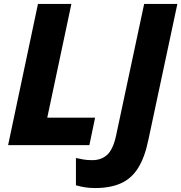

<svg xmlns="http://www.w3.org/2000/svg" viewBox="-20 -734 917 971"><path d="M21 0 172 -714H341L219 -139H461L432 0ZM461 217Q432 217 408 213Q384 209 364 203V65Q381 69 401 72.5Q421 76 446 76Q493 76 522.5 48.5Q552 21 567 -48L709 -714H877L730 -25Q712 62 678.5 115.5Q645 169 591.5 193Q538 217 461 217Z"/></svg>

Font: Noto Sans ExtraBold
Style: Italic
Weight: 800
Italic angle: -12°
Designer: Monotype Design Team
Foundry: Monotype Imaging Inc.
Version: Version 2.013; ttfautohint (v1.8.4.7-5d5b)